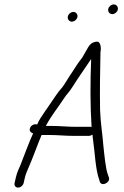

<svg xmlns="http://www.w3.org/2000/svg" viewBox="-20 -811 563 869"><path d="M469.9 -770.5C467.1 -758.5 475.9 -747 488 -747C499.2 -747 510.6 -756.3 513.2 -767.5C516 -779.5 507.2 -791 495.1 -791C483.9 -791 472.5 -781.7 469.9 -770.5ZM287 -736.5C284.3 -724.5 293.1 -713 305.1 -713C316.4 -713 327.7 -722.3 330.3 -733.5C333.1 -745.5 324.3 -757 312.3 -757C301 -757 289.6 -747.7 287 -736.5ZM61.7 38C73.2 38 84.4 28.7 87.1 17L92.8 -8C96.9 -25.5 103.7 -38.8 111.2 -57C126.5 -90.9 152.8 -164.2 168.2 -200H204.2C241.4 -200 275.8 -196 312.2 -196H382.2C387.6 -196 393 -198 398.6 -202C398.9 -194.7 399.7 -187.7 400.8 -181C409.4 -123.9 411.5 -45.2 429.3 3L432 13C442.3 34.3 480.6 14.8 472.8 -8L469.2 -18C457.4 -47.7 452.5 -111.3 447.9 -151C443.7 -208.1 435.4 -248.6 433 -312C431.3 -400.9 433 -483.7 434.7 -575C438.6 -591.7 436.2 -624.1 418.2 -622.5C390.4 -620 382.9 -604.3 370.4 -582C362.6 -570.2 359.5 -561.1 350.5 -548C335.6 -529.4 324.6 -512.6 311.6 -492L293.1 -464C286.8 -454 279.9 -443 272.5 -431C257 -406.5 251.3 -406.6 233.7 -380C217.5 -355.2 197 -326.8 181 -303C170.5 -287.6 156 -267.1 148 -247C147.5 -247.7 146.9 -248 146.3 -248C134.1 -250.9 121.7 -243.8 117 -234C109.2 -217.7 120.3 -211.2 129.8 -207C113.4 -172.8 86.3 -98.5 73 -65C63.8 -44.8 56.7 -29.1 51.8 -8L46.1 17C43.4 28.7 50.2 38 61.7 38ZM213.6 -241H187.6C187.9 -242.3 188.6 -243.7 189.6 -245C213 -288.8 241.8 -323.2 267.8 -363C284.4 -388.9 290 -389.1 307 -416C334.9 -461 364.5 -501.3 392.6 -544C388.4 -439.6 388.1 -334.2 394.5 -236C393.3 -236.7 392.4 -237 391.7 -237H322.7C285.9 -237 251.4 -241 213.6 -241Z"/></svg>

Font: HoneyBee
Style: SeLitIt
Weight: 300
Foundry: Cannot Into Space Fonts
Version: Version 0.89